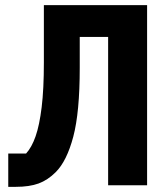

<svg xmlns="http://www.w3.org/2000/svg" viewBox="-20 -718 640 744"><path d="M399 -575H289V-455Q289 -283 264 -188.5Q239 -94 196 -51Q165 -20 129.5 -7Q94 6 41 6H12V-123H81Q103 -147 118 -190Q133 -233 141.5 -303Q150 -373 150 -476V-698H550V0H399Z"/></svg>

Font: iA Writer Mono V
Style: Regular
Weight: 400
Designer: Mike Abbink, Paul van der Laan, Pieter van Rosmalen
Foundry: Bold Monday
Version: Version 2.000